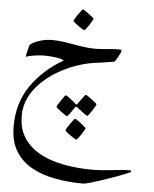

<svg xmlns="http://www.w3.org/2000/svg" viewBox="-63 -518 872 1085"><g transform="rotate(5 373.0 24.0)"><path d="M713.9 424.8Q713.9 426.8 690.2 436.5Q666.5 446.3 630.4 459.5Q594.2 472.7 556.2 485.4Q518.1 498 488.8 506.3Q459.5 514.6 449.7 514.6Q371.6 514.6 296.6 501.7Q221.7 488.8 161.6 456.8Q101.6 424.8 65.9 368.7Q30.3 312.5 30.3 226.1Q30.3 93.8 98.4 -4.9Q166.5 -103.5 279.8 -168.5Q269 -176.3 246.1 -180.2Q223.1 -184.1 200.9 -185.5Q178.7 -187 169.9 -187Q146 -187 116.5 -182.9Q86.9 -178.7 64 -171.4Q64 -174.8 66.9 -188Q69.8 -201.2 73.5 -215.1Q77.1 -229 78.6 -234.9Q80.1 -242.7 98.9 -252.9Q117.7 -263.2 146 -270.8Q174.3 -278.3 203.1 -278.3Q245.1 -278.3 286.6 -271.2Q328.1 -264.2 369.9 -257.3Q411.6 -250.5 453.1 -250.5Q485.4 -250.5 518.6 -254.4Q551.8 -258.3 587.9 -258.3Q591.8 -258.3 596.2 -257.1Q600.6 -255.9 600.6 -250.5Q600.6 -247.1 592.8 -231.4Q585 -215.8 576.2 -201.4Q567.4 -187 564.5 -187Q540.5 -182.6 506.6 -177.7Q472.7 -172.9 442.4 -168.5Q398.9 -161.6 348.6 -143.8Q298.3 -126 249.3 -97.4Q200.2 -68.8 159.7 -30Q119.1 8.8 95 56.9Q70.8 105 70.8 162.1Q70.8 228.5 96.7 275.1Q122.6 321.8 166.5 352.5Q210.4 383.3 265.6 400.6Q320.8 418 379.9 425Q439 432.1 494.1 432.1Q529.3 432.1 570.3 428.2Q611.3 424.3 647.9 420.4Q684.6 416.5 706.1 416.5Q713.9 416.5 713.9 424.8ZM427.2 -418.5Q427.2 -416 421.1 -405Q415 -394 406.5 -381.1Q397.9 -368.2 390.1 -358.6Q382.3 -349.1 379.4 -349.1Q377.9 -349.1 367.9 -355.5Q357.9 -361.8 345.7 -370.4Q333.5 -378.9 324.5 -386.5Q315.4 -394 315.4 -396.5Q315.4 -399.4 321.8 -410.2Q328.1 -420.9 336.9 -433.8Q345.7 -446.8 353.3 -456.3Q360.8 -465.8 362.8 -465.8Q365.7 -465.8 376 -459.2Q386.2 -452.6 397.9 -443.8Q409.7 -435.1 418.5 -427.5Q427.2 -419.9 427.2 -418.5ZM436.5 202.6Q436.5 204.6 430.4 215.3Q424.3 226.1 415.8 238.8Q407.2 251.5 399.7 261Q392.1 270.5 388.7 270.5Q386.7 270.5 376.7 264.4Q366.7 258.3 354.5 249.8Q342.3 241.2 333.3 233.6Q324.2 226.1 324.2 223.1Q324.2 220.7 330.8 209.7Q337.4 198.7 346.2 185.8Q355 172.9 362.8 163.3Q370.6 153.8 372.6 153.8Q375.5 153.8 385.5 160.4Q395.5 167 407.2 176Q418.9 185.1 427.7 192.9Q436.5 200.7 436.5 202.6ZM485.8 62Q485.8 64.5 479.7 75.4Q473.6 86.4 465.1 99.6Q456.5 112.8 449.2 122.3Q441.9 131.8 439 131.8Q437.5 131.8 428.5 125.5Q419.4 119.1 408 110.6Q396.5 102.1 387.9 95.2Q379.4 88.4 378.4 87.9Q375.5 85.4 373 85.4Q370.6 85.4 368.2 87.9Q367.2 88.9 357.9 102.5Q348.6 116.2 338.6 129.6Q328.6 143.1 325.7 143.1Q323.7 143.1 313.7 136.7Q303.7 130.4 291.7 121.6Q279.8 112.8 271 105.2Q262.2 97.7 262.2 95.2Q262.2 92.3 268.8 81.5Q275.4 70.8 283.9 57.9Q292.5 44.9 299.8 35.4Q307.1 25.9 308.6 25.9Q313 25.9 326.7 36.1Q340.3 46.4 353 56.9Q365.7 67.4 366.7 68.8Q371.1 73.2 373 73.2Q376 73.2 379.4 67.9Q380.4 66.4 389.9 53Q399.4 39.6 409.4 26.4Q419.4 13.2 421.4 13.2Q423.8 13.2 433.8 20Q443.8 26.9 456.1 35.9Q468.3 44.9 477.1 52.7Q485.8 60.5 485.8 62Z"/></g></svg>

Font: Scheherazade New
Style: Regular
Weight: 400
Designer: SIL International
Foundry: SIL International
Version: Version 4.000